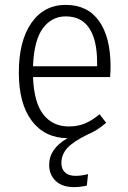

<svg xmlns="http://www.w3.org/2000/svg" viewBox="-20 -554 523 785"><path d="M430 -239H115Q119 -134 157.5 -85.5Q196 -37 261 -37Q298 -37 327 -49Q356 -61 387 -87L414 -52Q376 -19 338 -4Q279 25 255 51.5Q231 78 231 113Q231 137 246 151Q261 165 289 165Q312 165 340 158L335 205Q308 211 282 211Q234 211 207.5 185.5Q181 160 181 120Q181 54 256 11Q163 10 110 -60Q57 -130 57 -257Q57 -387 108.5 -460.5Q160 -534 249 -534Q338 -534 385 -468Q432 -402 432 -281Q432 -259 430 -239ZM377 -299Q377 -390 345 -438.5Q313 -487 249 -487Q191 -487 155 -438Q119 -389 115 -283H377Z"/></svg>

Font: Fira Sans Condensed Light
Style: Regular
Weight: 300
Width: 3
Designer: bBox Type GmbH & Carrois Corporate GbR & Edenspiekermann AG
Foundry: bBox Type GmbH & Carrois Corporate GbR & Edenspiekermann AG
Version: Version 4.301